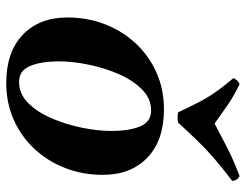

<svg xmlns="http://www.w3.org/2000/svg" viewBox="-104 -648 768 599"><g transform="rotate(90 279.5 -348.0)"><path d="M324 -436Q287 -436 258 -407Q229 -378 210 -333.5Q191 -289 181 -240Q171 -191 171 -150Q171 -92 185.5 -58Q200 -24 235 -24L238 16Q142 16 88 -35.5Q34 -87 34 -175Q34 -237 55 -291.5Q76 -346 114.5 -387.5Q153 -429 205.5 -452.5Q258 -476 321 -476ZM235 -24Q273 -24 301.5 -53Q330 -82 349 -126.5Q368 -171 378 -220.5Q388 -270 388 -310Q388 -369 373.5 -402.5Q359 -436 324 -436L321 -476Q417 -476 471 -424.5Q525 -373 525 -285Q525 -223 504 -168.5Q483 -114 444.5 -72.5Q406 -31 353.5 -7.5Q301 16 238 16ZM529 -712Q536 -708 539.5 -703Q543 -698 544 -689Q503 -658 472.5 -631.5Q442 -605 416 -578Q390 -551 362 -520Q345 -517 330 -520Q313 -556 299.5 -582.5Q286 -609 268.5 -634.5Q251 -660 223 -693Q229 -706 242 -712Q281 -693 306 -675.5Q331 -658 365 -634Q400 -652 422.5 -664Q445 -676 468.5 -687Q492 -698 529 -712Z"/></g></svg>

Font: Poltawski Nowy
Style: Bold Italic
Weight: 700
Italic angle: -12°
Designer: Adam Pótawski, Mateusz Machalski, Borys Kosmynka, Ania Wieluska
Foundry: Capitalics.wtf
Version: Version 1.001;gftools[0.9.25]